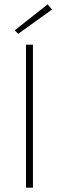

<svg xmlns="http://www.w3.org/2000/svg" viewBox="-20 -866 272 886"><path d="M100 0V-660H132V0ZM64 -710 48 -726 200 -846 220 -822Z"/></svg>

Font: Source Sans Variable
Style: Regular
Weight: 200
Designer: Paul D. Hunt
Foundry: Adobe Systems Incorporated
Version: Version 3.006;hotconv 1.0.111;makeotfexe 2.5.65597